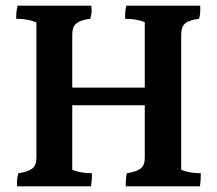

<svg xmlns="http://www.w3.org/2000/svg" viewBox="-20 -702 763 675"><path d="M617 -581V-105Q646 -93 686 -93Q686 -66 683 -47H422Q422 -79 426 -93Q459 -98 474 -109Q489 -120 489 -148V-332H234V-105Q263 -93 303 -93Q303 -89 303 -79Q303 -69 300 -47H40Q40 -53 40 -65.5Q40 -78 45 -93Q78 -98 93 -109Q108 -120 108 -148V-623Q79 -636 37 -636Q37 -666 42 -682H301Q302 -675 302 -662.5Q302 -650 297 -636Q265 -632 249.5 -620.5Q234 -609 234 -581V-394H489V-624Q460 -636 420 -636Q420 -642 420 -653Q420 -664 424 -682H684Q684 -675 684 -662.5Q684 -650 680 -636Q647 -632 632 -620.5Q617 -609 617 -581Z"/></svg>

Font: Halant Semibold
Style: Regular
Weight: 600
Version: Version 1.100;PS 1.0;hotconv 1.0.78;makeotf.lib2.5.61930; tt